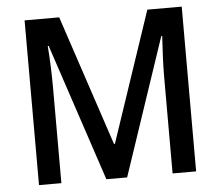

<svg xmlns="http://www.w3.org/2000/svg" viewBox="-51 -771 952 829"><g transform="rotate(-5 425.0 -357.0)"><path d="M377 0H467L667 -595H671C668 -544 664 -477 664 -421V0H766V-714H617L427 -149H423L235 -714H85V0H182V-418C182 -477 179 -545 175 -595H179Z"/></g></svg>

Font: Noto Sans Khmer UI SemiCondensed Medium
Style: Regular
Weight: 500
Width: 4
Designer: Danh Hong and the Monotype Design Team
Foundry: Monotype Imaging Inc.
Version: Version 2.002